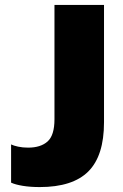

<svg xmlns="http://www.w3.org/2000/svg" viewBox="-20 -749 498 779"><path d="M141 10Q103 10 72.5 5Q42 0 25 -8V-163Q35 -158 53.5 -154Q72 -150 94 -150Q145 -150 173 -175Q201 -200 201 -265V-729H402V-253Q402 -117 338.5 -53.5Q275 10 141 10Z"/></svg>

Font: Mona Sans Expanded ExtraBold
Style: Regular
Weight: 800
Width: 7
Designer: Deni Anggara
Foundry: GitHub
Version: Version 1.001; ttfautohint (v1.8.4.7-5d5b);gftools[0.9.33]